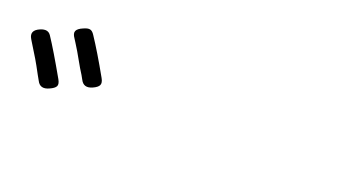

<svg xmlns="http://www.w3.org/2000/svg" viewBox="-33 -1025 1067 602"><g transform="rotate(20 500.0 -724.0)"><path d="M97 -628Q94 -633 88 -644Q72 -674 63 -689Q53 -706 33 -738Q31 -741 30 -743Q15 -768 46 -781Q70 -791 81 -774Q107 -735 153 -654Q161 -640 157 -632Q153 -624 137 -617Q109 -604 97 -628ZM224 -678Q219 -688 205 -710Q194 -729 189 -738Q181 -753 164 -780Q159 -788 157 -791Q147 -805 151 -814Q155 -823 172 -830Q185 -836 193 -834.5Q201 -833 208 -822Q238 -777 279 -704Q287 -690 283 -681.5Q279 -673 263 -666Q236 -654 224 -678Z"/></g></svg>

Font: GenSenRounded TW R
Style: Regular
Weight: 400
Version: Version 1.501;PS 1;hotconv 16.6.51;makeotf.lib2.5.65220